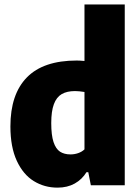

<svg xmlns="http://www.w3.org/2000/svg" viewBox="-20 -828 626 858"><path d="M26.5 -263Q26.5 -407 100.2 -482.2Q174 -557.5 323 -557.5Q336.5 -557.5 357.5 -555.5V-808H537.5V0H386L374.5 -58.5H366.5Q346.5 -26 313.8 -7.8Q281 10.5 237 10.5Q178.5 10.5 131 -18.8Q83.5 -48 55 -109.5Q26.5 -171 26.5 -263ZM357.5 -160.5V-417Q332.5 -421 315 -421Q279 -421 255.8 -407.5Q232.5 -394 220.8 -362.5Q209 -331 209 -278Q209 -224 219.2 -193.2Q229.5 -162.5 248.2 -150.2Q267 -138 295 -138Q313 -138 329.5 -143.8Q346 -149.5 357.5 -160.5Z"/></svg>

Font: Encode Sans Semi Condensed ExBd
Style: Regular
Weight: 800
Width: 4
Designer: Multiple Designers
Foundry: Impallari Type
Version: Version 2.000